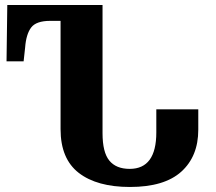

<svg xmlns="http://www.w3.org/2000/svg" viewBox="-20 -734 859 764"><path d="M497 10Q634 10 701.5 -51Q769 -112 769 -218V-299H602V-207Q602 -62 496 -62Q442 -62 415 -95Q388 -128 388 -204V-714H9L6 -490H74L80 -545Q84 -598 104 -624.5Q124 -651 180 -651H221V-220Q221 -102 293.5 -46Q366 10 497 10Z"/></svg>

Font: Noto Serif Georgian SemiCondensed Extra
Style: Regular
Weight: 800
Width: 4
Designer: Monotype Design Team
Foundry: Monotype Imaging Inc.
Version: Version 1.901